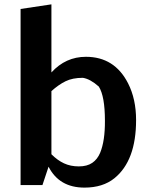

<svg xmlns="http://www.w3.org/2000/svg" viewBox="-20 -856 687 888"><path d="M217.8 -142.6Q245.6 -114.7 275.9 -100.6Q306.2 -86.4 344.5 -86.4Q382.8 -86.4 406.7 -102.8Q430.7 -119.1 443.4 -149.9Q465.8 -204.6 465.3 -296.9Q465.3 -411.1 437 -455.6Q397.5 -490.7 363.3 -496.1Q315.4 -496.1 283.2 -480.2Q251 -464.4 217.8 -434.6ZM217.8 -521Q283.7 -593.3 377.4 -593.3Q509.8 -593.3 572.3 -470.7Q609.4 -397.9 609.4 -300.8Q609.4 -112.8 509.3 -31.7Q455.6 11.7 370.6 11.7Q253.9 11.7 204.6 -85L176.3 0H75.2V-814.5L217.8 -835.9Z"/></svg>

Font: Dhyana
Style: Bold
Weight: 700
Foundry: Vernon Adams
Version: Version 1.002; ttfautohint (v0.8.51-6076)